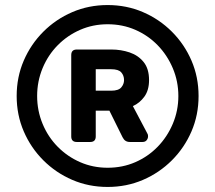

<svg xmlns="http://www.w3.org/2000/svg" viewBox="-20 -730 852 760"><path d="M406 10Q331 10 266 -18Q201 -46 151.5 -95.5Q102 -145 74 -210Q46 -275 46 -350Q46 -425 74 -490Q102 -555 151.5 -604.5Q201 -654 266 -682Q331 -710 406 -710Q481 -710 546 -682Q611 -654 660.5 -604.5Q710 -555 738 -490Q766 -425 766 -350Q766 -275 738 -210Q710 -145 660.5 -95.5Q611 -46 546 -18Q481 10 406 10ZM406 -66Q465 -66 515.5 -88Q566 -110 604 -149Q642 -188 664 -240Q686 -292 686 -350Q686 -408 664 -460Q642 -512 604 -551Q566 -590 515.5 -612Q465 -634 406 -634Q348 -634 297.5 -612Q247 -590 208.5 -551Q170 -512 148.5 -460Q127 -408 127 -350Q127 -292 148.5 -240Q170 -188 208.5 -149Q247 -110 297.5 -88Q348 -66 406 -66ZM284 -168Q262 -168 262 -190V-512Q262 -534 284 -534H421Q459 -534 493 -522.5Q527 -511 548.5 -484.5Q570 -458 570 -413Q570 -373 551.5 -347.5Q533 -322 506 -310L562 -204Q564 -201 565 -198Q566 -195 566 -190Q566 -182 560.5 -175Q555 -168 544 -168H494Q484 -168 477 -172.5Q470 -177 465 -187L413 -292H359V-190Q359 -168 337 -168ZM359 -371H420Q449 -371 460 -384Q471 -397 471 -413Q471 -431 460 -443.5Q449 -456 420 -456H359Z"/></svg>

Font: Rubik Light SemiBold
Style: Regular
Weight: 600
Version: Version 2.300;gftools[0.9.30]